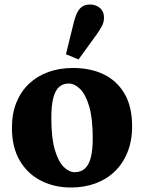

<svg xmlns="http://www.w3.org/2000/svg" viewBox="-20 -818 640 853"><path d="M295 15Q221 15 161.5 -15.5Q102 -46 67.5 -105Q33 -164 33 -250Q33 -314 53 -363Q73 -412 109 -446Q145 -480 194.5 -498Q244 -516 304 -516Q383 -516 442 -487Q501 -458 534 -400.5Q567 -343 567 -257Q567 -193 546.5 -142Q526 -91 489.5 -56Q453 -21 403.5 -3Q354 15 295 15ZM312 -53Q339 -53 357 -69Q375 -85 383.5 -118.5Q392 -152 392 -203Q392 -291 376.5 -344.5Q361 -398 336 -422.5Q311 -447 285 -447Q260 -447 242.5 -431.5Q225 -416 216.5 -382Q208 -348 208 -293Q208 -206 223.5 -153Q239 -100 263 -76.5Q287 -53 312 -53ZM273 -577 309 -723Q320 -765 336.5 -781.5Q353 -798 379 -798Q406 -798 424 -782.5Q442 -767 442 -740Q442 -720 433.5 -703.5Q425 -687 408 -663L329 -554Z"/></svg>

Font: Source Serif 4 ExtraBold
Style: Regular
Weight: 800
Designer: Frank Grießhammer
Foundry: Adobe Systems Incorporated
Version: Version 4.004;hotconv 1.0.116;makeotfexe 2.5.65601